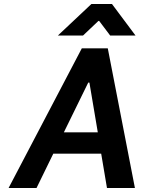

<svg xmlns="http://www.w3.org/2000/svg" viewBox="-20 -942 715 962"><path d="M487 -172H247L163 0H23L390 -700H520L656 0H516ZM470 -279 428 -528H422L300 -279ZM438 -922H541L659 -764H532L477 -837H473L396 -764H270Z"/></svg>

Font: Be Vietnam
Style: Bold Italic
Weight: 700
Italic angle: -9.66701°
Designer: Gabriel Lam
Foundry: TypeRant
Version: Version 3.000